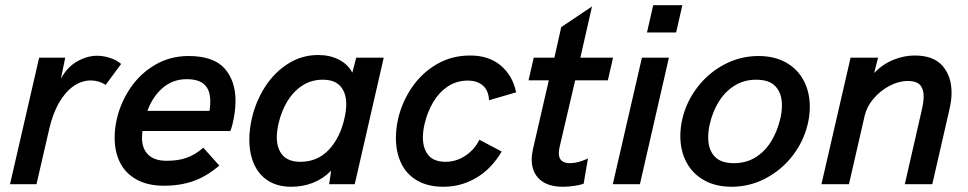

<svg xmlns="http://www.w3.org/2000/svg" viewBox="-20 -710 3731 740"><path d="M130.9 -487.8H231.4L214.8 -406.7Q239.3 -452.1 277.8 -473.6Q316.4 -495.1 353.5 -495.1Q378.9 -495.1 404.8 -486.6Q430.7 -478 446.8 -463.4L387.2 -382.8Q361.8 -399.9 329.6 -399.9Q294.4 -399.9 262.9 -377.7Q231.4 -355.5 207.5 -314Q183.6 -272.5 170.4 -215.8L120.6 0H18.6Z M421.9 -178.7Q421.9 -215.8 430.2 -251Q444.8 -314.9 482.4 -370.6Q520 -426.3 577.9 -460.2Q635.7 -494.1 707 -494.1Q802.2 -494.1 845 -446.8Q887.7 -399.4 887.7 -321.3Q887.7 -279.3 876 -231Q872.1 -216.3 867.7 -205.1H529.3Q527.3 -192.9 527.3 -178.7Q527.3 -137.2 551.3 -113.8Q575.2 -90.3 622.6 -90.3Q666.5 -90.3 699.2 -101.8Q731.9 -113.3 763.7 -140.6L825.2 -71.8Q775.4 -29.3 724.4 -11.7Q673.3 5.9 613.3 5.9Q549.3 5.9 506.3 -18.1Q463.4 -42 442.6 -83.5Q421.9 -125 421.9 -178.7ZM787.6 -282.7Q790.5 -302.7 790.5 -318.4Q790.5 -362.3 768.6 -383.5Q746.6 -404.8 699.2 -404.8Q645.5 -404.8 606.4 -370.6Q567.4 -336.4 548.3 -282.7Z M1459 -487.8 1347.2 0H1248.5L1256.3 -52.2Q1225.1 -20.5 1186 -5.4Q1147 9.8 1103 9.8Q1049.8 9.8 1013.4 -13.4Q977.1 -36.6 959 -77.9Q940.9 -119.1 940.9 -172.4Q940.9 -210.4 950.7 -253.9Q966.3 -320.8 1002.4 -376.5Q1038.6 -432.1 1091.3 -465.1Q1144 -498 1206.1 -498Q1251.5 -498 1286.1 -480.2Q1320.8 -462.4 1337.9 -430.2L1353 -487.8ZM1314.5 -308.1Q1314.5 -352.1 1292.2 -377.4Q1270 -402.8 1223.6 -402.8Q1180.2 -402.8 1145.5 -380.4Q1110.8 -357.9 1087.6 -319.8Q1064.5 -281.7 1053.7 -234.4Q1046.9 -205.6 1046.9 -181.2Q1046.9 -137.2 1069.3 -111.8Q1091.8 -86.4 1138.2 -86.4Q1203.6 -86.4 1247.3 -132.8Q1291 -179.2 1307.6 -253.9Q1314.5 -283.7 1314.5 -308.1Z M1505.9 -178.2Q1505.9 -214.8 1514.6 -252.9Q1529.8 -317.4 1567.4 -372.8Q1605 -428.2 1662.8 -462.2Q1720.7 -496.1 1792.5 -496.1Q1863.8 -496.1 1909.9 -457.5Q1956.1 -418.9 1969.2 -354L1864.7 -323.7Q1863.3 -360.8 1841.3 -380.1Q1819.3 -399.4 1782.7 -399.4Q1739.3 -399.4 1705.1 -376.2Q1670.9 -353 1648.9 -315.2Q1627 -277.3 1616.7 -233.4Q1609.9 -205.1 1609.9 -180.2Q1609.9 -137.7 1630.9 -112.1Q1651.9 -86.4 1697.8 -86.4Q1738.3 -86.4 1773.7 -109.9Q1809.1 -133.3 1827.6 -171.4L1913.6 -126Q1875 -60.1 1816.4 -25.1Q1757.8 9.8 1689 9.8Q1627.9 9.8 1586.7 -14.9Q1545.4 -39.6 1525.6 -82Q1505.9 -124.5 1505.9 -178.2Z M2029.3 -95.2Q2029.3 -113.8 2034.7 -137.7L2095.2 -400.4H2017.1L2037.1 -487.8H2116.7L2143.1 -605.5L2261.7 -685.1L2216.8 -487.8H2342.8L2322.8 -400.4H2196.8L2136.7 -143.1Q2133.8 -129.9 2133.8 -119.6Q2133.8 -81.1 2176.8 -81.1Q2207.5 -81.1 2246.1 -99.1L2229.5 -2Q2216.8 2.9 2194.1 6.3Q2171.4 9.8 2149.4 9.8Q2091.3 9.8 2060.3 -18.3Q2029.3 -46.4 2029.3 -95.2Z M2473.6 -585 2497.6 -689.9H2609.9L2585.9 -585ZM2341.8 0 2454.1 -487.8H2558.1L2446.3 0Z M2602.1 -185.5Q2602.1 -218.8 2609.9 -252Q2625.5 -318.4 2668 -373.8Q2710.4 -429.2 2772 -461.7Q2833.5 -494.1 2903.3 -494.1Q2964.8 -494.1 3009.5 -469Q3054.2 -443.8 3077.6 -399.4Q3101.1 -355 3101.1 -298.8Q3101.1 -265.6 3093.3 -232.4Q3077.6 -165.5 3035.2 -110.4Q2992.7 -55.2 2931.2 -22.7Q2869.6 9.8 2799.8 9.8Q2738.3 9.8 2693.6 -15.4Q2648.9 -40.5 2625.5 -85Q2602.1 -129.4 2602.1 -185.5ZM2987.3 -252Q2993.7 -277.8 2993.7 -304.2Q2993.7 -349.6 2969.7 -376.2Q2945.8 -402.8 2894.5 -402.8Q2847.7 -402.8 2811 -379.9Q2774.4 -356.9 2750.5 -318.4Q2726.6 -279.8 2715.8 -232.4Q2709.5 -206.5 2709.5 -180.2Q2709.5 -134.8 2733.4 -107.9Q2757.3 -81.1 2808.6 -81.1Q2856 -81.1 2892.6 -104Q2929.2 -127 2952.6 -165.8Q2976.1 -204.6 2987.3 -252Z M3258.3 -487.8H3364.3L3349.1 -428.7Q3382.8 -463.4 3423.8 -479.7Q3464.8 -496.1 3505.4 -496.1Q3577.6 -496.1 3612.5 -456.3Q3647.5 -416.5 3647.5 -353Q3647.5 -323.7 3639.6 -289.6L3573.2 0H3467.3L3532.7 -286.1Q3540 -317.9 3540 -338.4Q3540 -367.2 3525.9 -382.6Q3511.7 -397.9 3479 -397.9Q3443.4 -397.9 3407.7 -378.9Q3372.1 -359.9 3346.4 -329.3Q3320.8 -298.8 3313 -265.6L3252 0H3146Z"/></svg>

Font: Acari Sans SemiBold
Style: Italic
Weight: 600
Italic angle: -13°
Designer: Alfredo Marco Pradil and Stefan Peev
Foundry: Hanken Design Co.
Version: Version 1.045;January 11, 2019;FontCreator 11.5.0.2425 64-bi